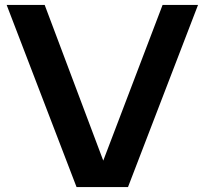

<svg xmlns="http://www.w3.org/2000/svg" viewBox="-20 -760 832 780"><path d="M291 0 7 -740H161.5L399.5 -107.5L640.5 -740H784.5L500 0Z"/></svg>

Font: Encode Sans Exp SmBold
Style: Regular
Weight: 600
Width: 7
Designer: Multiple Designers
Foundry: Impallari Type
Version: Version 3.002; ttfautohint (v1.8.3) -l 8 -r 50 -G 200 -x 14 